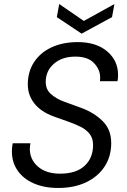

<svg xmlns="http://www.w3.org/2000/svg" viewBox="-20 -921 631 953"><path d="M269 12Q199 12 147 -11Q95 -34 67 -75Q39 -116 39 -170Q39 -179 40 -189.5Q41 -200 43 -210H131Q130 -203 129 -196.5Q128 -190 128 -183Q128 -129 168.5 -94Q209 -59 278 -59Q358 -59 400 -98Q442 -137 442 -201Q442 -234 425.5 -255.5Q409 -277 381.5 -291Q354 -305 319.5 -317Q285 -329 249 -342Q183 -366 150.5 -407.5Q118 -449 118 -502Q118 -565 149 -612.5Q180 -660 236 -686Q292 -712 366 -712Q458 -712 512 -666Q566 -620 566 -549Q566 -542 565.5 -534Q565 -526 563 -518H476Q477 -523 477 -527.5Q477 -532 477 -537Q477 -576 446.5 -608Q416 -640 354 -640Q288 -640 247.5 -604.5Q207 -569 207 -515Q207 -477 232 -455Q258 -431 298 -416.5Q338 -402 387 -384Q448 -361 490 -319.5Q532 -278 532 -211Q532 -144 499 -94Q466 -44 407 -16Q348 12 269 12ZM385 -754 262 -836 274 -901 396 -817 548 -901 536 -836Z"/></svg>

Font: Rethink Sans
Style: Italic
Weight: 400
Italic angle: -10°
Designer: The Rethink Sans project authors (Hans Thiessen). DM Sans designed by Colophon Foundry.
Foundry: Rethink Communications LLC
Version: Version 1.001